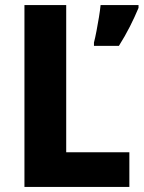

<svg xmlns="http://www.w3.org/2000/svg" viewBox="-20 -734 564 754"><path d="M76 0V-714H240V-136H488V0ZM524 -703Q509 -667 490 -629.5Q471 -592 447 -554H349V-567Q354 -586 359 -612.5Q364 -639 368.5 -666Q373 -693 375 -714H524Z"/></svg>

Font: Noto Sans Devanagari UI SemiCondensed ExtraBold
Style: Regular
Weight: 800
Width: 4
Designer: Jelle Bosma - Monotype Design Team
Foundry: Monotype Imaging Inc.
Version: Version 2.004; ttfautohint (v1.8.4.7-5d5b)